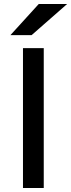

<svg xmlns="http://www.w3.org/2000/svg" viewBox="-20 -941 356 961"><path d="M32 -765 174 -921H316L138 -765ZM95 0V-700H199V0Z"/></svg>

Font: Overpass Light
Style: Bold
Weight: 600
Designer: Delve Withrington, Thomas Jockin
Foundry: Delve Fonts
Version: Version 3.000;DELV;Overpass